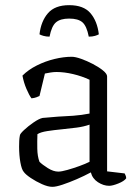

<svg xmlns="http://www.w3.org/2000/svg" viewBox="-20 -720 535 744"><path d="M183 4Q166 4 142.5 -6.5Q119 -17 99 -30.5Q79 -44 72 -54Q64 -63 59 -90.5Q54 -118 54 -152Q54 -163 54.5 -174Q55 -185 57 -195Q57 -201 73 -216Q89 -231 110 -245.5Q131 -260 145 -263Q152 -264 169 -265Q186 -266 204 -268Q231 -269 264 -271.5Q297 -274 327 -280V-411Q297 -425 263 -433Q229 -441 199 -441Q187 -441 175.5 -439Q164 -437 154 -435L133 -348Q129 -346 121 -343Q113 -340 102 -339Q93 -351 82.5 -375.5Q72 -400 67 -427Q90 -450 123 -466.5Q156 -483 191.5 -491.5Q227 -500 258 -500Q272 -500 294.5 -492Q317 -484 340 -472Q363 -460 379 -447Q395 -434 395 -424V-56L463 -48Q464 -46 466.5 -40.5Q469 -35 469 -29Q461 -18 438.5 -9Q416 0 403 0Q381 0 359.5 -14Q338 -28 332 -52Q306 -38 277 -25.5Q248 -13 222.5 -4.5Q197 4 183 4ZM206 -55Q218 -55 241 -61.5Q264 -68 287.5 -76.5Q311 -85 327 -93V-237Q304 -229 277 -225.5Q250 -222 220 -219Q189 -216 163 -212Q137 -208 125 -200Q124 -174 124.5 -144Q125 -114 133 -93Q144 -82 165.5 -68.5Q187 -55 206 -55ZM248 -700Q304 -700 330.5 -669Q357 -638 363 -587Q358 -584 348 -581Q338 -578 324 -578Q316 -619 299.5 -633.5Q283 -648 248 -648Q214 -648 197 -633.5Q180 -619 172 -578Q159 -578 148.5 -581Q138 -584 133 -587Q139 -638 166 -669Q193 -700 248 -700Z"/></svg>

Font: Texturina 72pt Light
Style: Regular
Weight: 300
Designer: Guillermo Torres Carreño
Foundry: Omnibus-Type
Version: Version 1.002; ttfautohint (v1.8.3)